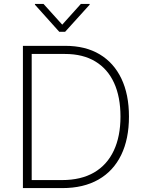

<svg xmlns="http://www.w3.org/2000/svg" viewBox="-20 -962 740 982"><path d="M298.8 0H121.6V-41H296.9Q394.5 -41 461.2 -79.8Q527.8 -118.7 562 -191.7Q596.2 -264.6 596.2 -365.7Q596.2 -466.3 563.5 -537.8Q530.8 -609.4 467.5 -647.7Q404.3 -686 312.5 -686H120.1V-727.5H314.5Q417 -727.5 489.5 -684.3Q562 -641.1 600.8 -560.1Q639.6 -479 639.6 -365.7Q639.6 -251 599.6 -168.9Q559.6 -86.9 483.4 -43.5Q407.2 0 298.8 0ZM142.1 -727.5V0H97.2V-727.5ZM202.6 -941.9 298.3 -835.9 393.6 -941.9H438.5V-938L313 -799.3H283.2L158.7 -938V-941.9Z"/></svg>

Font: Inter Tight ExtraLight
Style: Regular
Weight: 250
Designer: Rasmus Andersson
Foundry: rsms
Version: Version 3.004